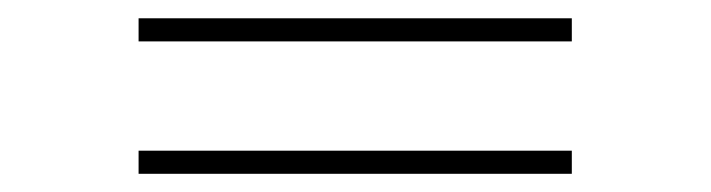

<svg xmlns="http://www.w3.org/2000/svg" viewBox="-20 -316 781 211"><path d="M132.3 -270.5H608.4V-295.9H132.3ZM132.3 -125H608.4V-150.4H132.3Z"/></svg>

Font: Now ExtraLight
Style: Regular
Weight: 200
Designer: Alfredo Marco Pradil
Foundry: Alfredo Marco Pradil
Version: Version 1.200;hotconv 1.0.109;makeotfexe 2.5.65596